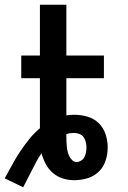

<svg xmlns="http://www.w3.org/2000/svg" viewBox="-20 -755 540 813"><path d="M78 38 0 0Q16 -28 31.5 -57Q47 -86 65 -113Q83 -140 103.5 -165.5Q124 -191 149 -212V-424H70V-520H149V-735H261V-520H420V-424H261V-266Q269 -268 277.5 -268.5Q286 -269 295 -269Q323 -269 350.5 -261Q378 -253 398 -233.5Q418 -214 427 -186.5Q436 -159 436 -131Q436 -102 427 -74.5Q418 -47 397.5 -27.5Q377 -8 349.5 0Q322 8 293 8Q269 8 245.5 0.5Q222 -7 203.5 -23Q185 -39 173.5 -61Q162 -83 156 -106Q144 -90 134.5 -71.5Q125 -53 115.5 -35Q106 -17 97 1.5Q88 20 78 38ZM304 -69Q314 -69 323.5 -75Q333 -81 337.5 -90Q342 -99 344 -109.5Q346 -120 346 -130Q346 -141 343.5 -152.5Q341 -164 334.5 -173.5Q328 -183 317 -187.5Q306 -192 295 -192Q286 -192 277.5 -191Q269 -190 261 -187V-175Q261 -165 261.5 -154.5Q262 -144 263 -133.5Q264 -123 266.5 -113Q269 -103 273.5 -93.5Q278 -84 286 -76.5Q294 -69 304 -69Z"/></svg>

Font: Iosevka Fixed
Style: Bold
Weight: 700
Monospace: yes
Designer: Belleve Invis
Foundry: Belleve Invis
Version: Version 32.3.0